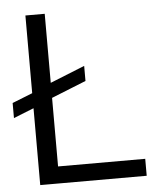

<svg xmlns="http://www.w3.org/2000/svg" viewBox="-52 -766 692 812"><g transform="rotate(-5 294.0 -360.0)"><path d="M133 -345 0 -292V-356L131 -408ZM131 -412 315 -486V-422L133 -349ZM86 0V-720H168V0ZM128 0V-72H538V0Z"/></g></svg>

Font: Instrument Sans
Style: Regular
Weight: 400
Designer: Rodrigo Fuenzalida
Foundry: fragTYPE
Version: Version 1.000;gftools[0.9.28]